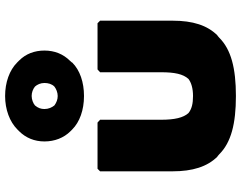

<svg xmlns="http://www.w3.org/2000/svg" viewBox="-116 -806 944 752"><g transform="rotate(-90 356.0 -430.0)"><path d="M356 22C465 22 538 3 584 -43L592 -50H593C633 -90 651 -147 651 -226V-510L641 -520H460L449 -510V-271C449 -218 442 -185 423 -164C409 -153 386 -146 356 -146C326 -146 305 -151 289 -164C271 -184 263 -218 263 -271V-510L252 -520H71L61 -510V-226C61 -148 79 -90 119 -50H120L128 -43C174 3 247 22 356 22ZM319 -765C327 -772 342 -778 356 -778C370 -778 383 -773 393 -765C401 -756 407 -743 407 -728C407 -713 403 -699 393 -689C384 -682 370 -676 356 -676C342 -676 330 -681 319 -689C311 -699 305 -712 305 -728C305 -742 309 -753 319 -765ZM534 -728C534 -767 521 -801 495 -827L487 -835C457 -865 409 -882 356 -882C303 -882 255 -864 225 -834L218 -827C192 -801 178 -767 178 -728C178 -688 192 -652 218 -626L225 -619C254 -590 301 -573 356 -573C410 -573 457 -589 487 -619V-620L494 -628C520 -654 534 -688 534 -728Z"/></g></svg>

Font: Hussar Woodtype
Style: Ultra
Weight: 900
Foundry: Cannot Into Space Fonts
Version: Version 1.07